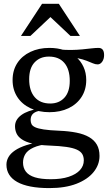

<svg xmlns="http://www.w3.org/2000/svg" viewBox="-20 -710 556 984"><path d="M233 254Q178 254 136.8 246Q95.5 238 68 222.5Q40.5 207 26.8 184.8Q13 162.5 13 134Q13 113.5 23.5 95Q34 76.5 56.8 61Q79.5 45.5 115 34Q150.5 22.5 201 16H231.5V27Q180.5 33 151.2 46.5Q122 60 110 79.5Q98 99 98 123Q98 150.5 112.8 169.8Q127.5 189 159 198.8Q190.5 208.5 240.5 208.5Q294.5 208.5 332.2 196Q370 183.5 389.8 161.8Q409.5 140 409.5 112Q409.5 93 401.5 79.5Q393.5 66 374 57Q354.5 48 320.2 43Q286 38 233 36Q180 34 145.8 25.8Q111.5 17.5 92 4.2Q72.5 -9 64.8 -26Q57 -43 57 -63Q57 -96.5 89 -120.2Q121 -144 183.5 -154L192.5 -143.5Q165 -140.5 151 -128.8Q137 -117 137 -95.5Q137 -83.5 141.5 -74Q146 -64.5 160.5 -57.8Q175 -51 204.5 -46.5Q234 -42 283.5 -40Q333.5 -38 372 -30.2Q410.5 -22.5 436.8 -7.2Q463 8 476.5 31.5Q490 55 490 89Q490 134.5 459.5 172Q429 209.5 371.8 231.8Q314.5 254 233 254ZM233.5 -135Q178.5 -135 135.5 -155.5Q92.5 -176 68.5 -213.2Q44.5 -250.5 44.5 -299.5Q44.5 -349.5 68.5 -386.5Q92.5 -423.5 135.5 -444Q178.5 -464.5 233.5 -464.5Q275 -464.5 309.5 -452.8Q344 -441 369 -419.2Q394 -397.5 408 -367.2Q422 -337 422 -300Q422 -250.5 398 -213.2Q374 -176 331.5 -155.5Q289 -135 233.5 -135ZM237.5 -179.5Q282.5 -179.5 310 -209.2Q337.5 -239 337.5 -295.5Q337.5 -355 309.8 -387.5Q282 -420 230.5 -420Q185.5 -420 157.5 -390.5Q129.5 -361 129.5 -304Q129.5 -245 157.8 -212.2Q186 -179.5 237.5 -179.5ZM304.5 -420.5 283.5 -456.5Q317 -453.5 346.8 -454Q376.5 -454.5 402 -457Q427.5 -459.5 448.5 -462Q469.5 -464.5 485 -464.5Q499 -464.5 506.2 -455.5Q513.5 -446.5 513.5 -427.5Q513.5 -407.5 503.8 -393.8Q494 -380 480.5 -380Q468.5 -380 456 -385.5Q443.5 -391 425 -398.2Q406.5 -405.5 377.8 -411.8Q349 -418 304.5 -420.5ZM87.5 -526 195.5 -690.5H281.5L389.5 -526H341L229.5 -631H247.5L136 -526Z"/></svg>

Font: Newsreader
Style: Regular
Weight: 400
Designer: Hugues Gentile
Foundry: Production Type
Version: Version 1.003